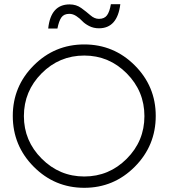

<svg xmlns="http://www.w3.org/2000/svg" viewBox="-20 -884 804 916"><path d="M41 -331Q41 -472 141 -572Q241 -672 382 -672Q523 -672 623 -572Q723 -472 723 -331Q723 -189 623 -88.5Q523 12 382 12Q241 12 141 -88.5Q41 -189 41 -331ZM94 -330Q94 -212 179 -127Q264 -42 382 -42Q500 -42 584.5 -126.5Q669 -211 669 -330Q669 -449 584.5 -534Q500 -619 382 -619Q263 -619 178.5 -534Q94 -449 94 -330ZM210 -748Q222 -863 312 -863Q344 -863 368 -845.5Q392 -828 411.5 -811Q431 -794 452 -794Q478 -794 490.5 -811Q503 -828 509 -864H554Q540 -749 452 -749Q426 -749 405 -760Q384 -771 372.5 -783.5Q361 -796 344.5 -807Q328 -818 311 -818Q285 -818 273 -801Q261 -784 254 -748Z"/></svg>

Font: Human Sans Light
Style: Regular
Weight: 300
Designer: Tim Radville
Foundry: Continuum
Version: Version 1.000;FEAKit 1.0